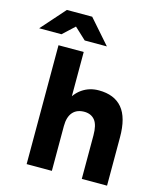

<svg xmlns="http://www.w3.org/2000/svg" viewBox="-210 -1009 920 1103"><g transform="rotate(15 250.5 -457.5)"><path d="M54.8 -707H204.8V0H54.8ZM382.8 -258.8H533V0H382.8ZM301 -376.2Q254.2 -377 229.5 -348.9Q204.8 -320.8 204.8 -266.2H158Q158 -345.2 181.6 -401.4Q205.2 -457.6 248.1 -487.1Q291 -516.6 346.6 -516.6Q439.2 -516.6 486.2 -460.5Q533.2 -404.4 533 -286.8V-258.8H382.8Q382.8 -320.2 361.6 -347.4Q340.4 -374.6 301 -376.2ZM50 -905.6V-915.4H199.4L325 -772.4H193.2ZM49 -915.4H198.4V-905.6L55 -772.4H-77.6Z"/></g></svg>

Font: 寒蝉端黑体 Light
Style: Regular
Weight: 300
Designer: ChillDuanSans {Warren2060}; 
Source Han Sans {Ryoko NISHIZUKA 西塚涼子 (kana, bopomofo & ideographs); Paul D. Hunt (Latin, G
Foundry: ChillType&Adobe
Version: Version 1.300;Glyphs 3.3 (3306)